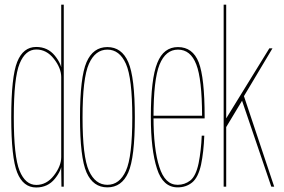

<svg xmlns="http://www.w3.org/2000/svg" viewBox="-20 -805 1226 828"><path d="M245 0H255V-785H244V-73ZM136 3.5Q186 3.5 216.5 -34Q247 -71.5 247 -105.5L244 -127.5Q244 -89 212.5 -48.2Q181 -7.5 136.5 -7.5Q89.5 -7.5 64.5 -68.5Q39.5 -129.5 39.5 -299Q39.5 -469.5 64.5 -530.5Q89.5 -591.5 136.5 -591.5Q181 -591.5 212.5 -551.2Q244 -511 244 -472.5L247 -493.5Q247 -527.5 216.5 -565Q186 -602.5 136 -602.5Q80 -602.5 54.2 -538.2Q28.5 -474 28.5 -299Q28.5 -125 54.2 -60.8Q80 3.5 136 3.5Z M443 3Q505 3 533.2 -61.2Q561.5 -125.5 561.5 -298.5Q561.5 -472 533.2 -537Q505 -602 443 -602Q381.5 -602 353.2 -537Q325 -472 325 -298.5Q325 -125.5 353.2 -61.2Q381.5 3 443 3ZM443 -8Q391 -8 363.5 -68.5Q336 -129 336 -298.5Q336 -468.5 363.5 -529.8Q391 -591 443 -591Q495.5 -591 523 -529.8Q550.5 -468.5 550.5 -298.5Q550.5 -129 523 -68.5Q495.5 -8 443 -8Z M746 3V-8Q691 -8 667 -85.5Q642 -162.5 642 -300.5Q642 -462 668 -526.5Q694.5 -591 747.5 -591Q802 -591 826.5 -527Q851 -464.5 851.5 -306H637.5V-294.5H862.5Q862.5 -299 862.5 -301.5Q862.5 -469.5 837 -536Q811 -602 747.5 -602Q685.5 -602 658.5 -534Q630.5 -466 630.5 -300.5Q630.5 -159 657 -77.5Q682.5 3 746 3ZM746 -8V3Q782.5 3 808.5 -18Q834.5 -39 847 -94.5Q858.5 -150 861 -220H850Q847.5 -156 836.5 -101Q825 -46 800.5 -26.5Q776.5 -8 746 -8Z M1021.5 -377.5 1150 0H1162.5L1030 -396.5ZM944.5 0H955.5V-257L1025 -372.5L1028.5 -384.5L1155 -596.5H1141.5L955.5 -294.5V-785H944.5Z"/></svg>

Font: Anybody Thin Condensed
Style: Regular
Weight: 100
Width: 3
Version: Version 1.113;gftools[0.9.25]